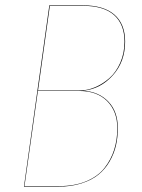

<svg xmlns="http://www.w3.org/2000/svg" viewBox="-20 -700 531 720"><path d="M293 -359.9Q351.1 -356 386.5 -318.8Q421.9 -281.7 421.9 -219.2Q421.9 -185.1 414.8 -154.3Q407.7 -123.5 391.1 -94.7Q374.5 -65.9 349.6 -45.4Q324.7 -24.9 286.1 -12.5Q247.6 0 199.2 0H69.8L165 -680.2H289.1Q369.1 -680.2 409.2 -645Q449.2 -609.9 449.2 -543.9Q449.2 -469.2 403.6 -418Q357.9 -366.7 293 -359.9ZM167 -678.2 122.6 -360.8H280.8Q307.6 -360.8 336.2 -372.8Q364.7 -384.8 389.9 -406.7Q415 -428.7 430.9 -464.6Q446.8 -500.5 446.8 -543.9Q446.8 -608.9 407.7 -643.6Q368.7 -678.2 290 -678.2ZM200.2 -2Q259.3 -2 303.2 -20.3Q347.2 -38.6 371.8 -70.1Q396.5 -101.6 408.2 -138.9Q419.9 -176.3 419.9 -219.2Q419.9 -282.7 381.8 -320.8Q343.8 -358.9 276.9 -358.9H122.1L71.8 -2Z"/></svg>

Font: Fira Sans Compressed Two
Style: Italic
Weight: 100
Width: 3
Italic angle: -8°
Designer: Carrois Corporate & Edenspiekermann AG
Foundry: Carrois Corporate GbR & Edenspiekermann AG
Version: Version 4.203;PS 004.203;hotconv 1.0.88;makeotf.lib2.5.64775